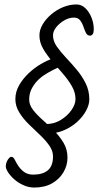

<svg xmlns="http://www.w3.org/2000/svg" viewBox="-20 -749 469 862"><path d="M219 -487 250 -449Q234 -443 215.5 -433.5Q197 -424 178.5 -412Q160 -400 145 -383.5Q130 -367 120.5 -347Q111 -327 111 -302Q111 -278 128.5 -255.5Q146 -233 171.5 -210.5Q197 -188 222.5 -162.5Q248 -137 265.5 -107.5Q283 -78 283 -41Q283 -6 264.5 25Q246 56 213 74.5Q180 93 134 93Q109 93 85.5 82.5Q62 72 44.5 56.5Q27 41 16.5 25Q6 9 6 -3Q6 -12 10 -22Q14 -32 20 -38.5Q26 -45 30 -45Q40 -45 46 -32.5Q52 -20 61 -6Q71 10 87.5 22.5Q104 35 129 35Q172 35 195 15.5Q218 -4 218 -47Q218 -72 201 -96Q184 -120 159 -143.5Q134 -167 108.5 -192Q83 -217 66 -245Q49 -273 49 -304Q49 -337 66 -366.5Q83 -396 109 -420.5Q135 -445 164.5 -462Q194 -479 219 -487ZM401 -617Q401 -603 396.5 -596Q392 -589 384 -589Q372 -589 366 -601Q360 -613 354.5 -629.5Q349 -646 339.5 -658Q330 -670 312 -670Q290 -670 268.5 -657.5Q247 -645 232.5 -627Q218 -609 218 -590Q218 -565 234.5 -541Q251 -517 275.5 -491Q300 -465 324 -436.5Q348 -408 364.5 -375Q381 -342 381 -303Q381 -279 366.5 -252Q352 -225 326 -201.5Q300 -178 265.5 -163.5Q231 -149 190 -149L186 -192Q223 -192 253 -210.5Q283 -229 301 -255Q319 -281 319 -304Q319 -334 302.5 -362.5Q286 -391 262 -418.5Q238 -446 214 -474Q190 -502 173.5 -530.5Q157 -559 157 -590Q157 -615 171.5 -639.5Q186 -664 210 -684.5Q234 -705 263.5 -717Q293 -729 323 -729Q346 -729 363.5 -712Q381 -695 391 -669.5Q401 -644 401 -617Z"/></svg>

Font: Kalam Variable Light
Style: Regular
Weight: 300
Designer: Lipi Raval, Jonny Pinhorn
Foundry: Indian Type Foundry
Version: Version 3.000